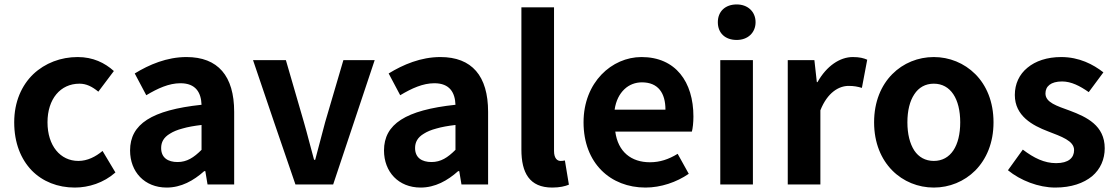

<svg xmlns="http://www.w3.org/2000/svg" viewBox="-20 -831 5030 865"><path d="M123 -63C172 -13 240 14 317 14C379 14 447 -7 500 -54L442 -151C411 -125 374 -106 333 -106C252 -106 194 -174 194 -280C194 -385 252 -454 338 -454C369 -454 395 -441 423 -418L493 -511C452 -548 399 -574 330 -574C254 -574 183 -547 130 -497C78 -447 44 -373 44 -280C44 -187 74 -114 123 -63Z M1035 -245V-327C1035 -489 962 -574 820 -574C732 -574 652 -540 587 -500L639 -402C691 -433 741 -456 793 -456C862 -456 886 -414 888 -359C663 -335 566 -272 566 -153C566 -57 631 14 731 14C796 14 852 -17 900 -60H905L915 0H1035V-163ZM802 -252C826 -259 854 -264 888 -268V-156C853 -121 822 -101 780 -101C737 -101 706 -120 706 -164C706 -190 717 -212 746 -229C760 -238 779 -246 802 -252Z M1215 -280 1311 0H1396H1481L1668 -560H1527L1445 -281C1430 -226 1415 -168 1400 -111H1395C1379 -168 1365 -226 1349 -281L1268 -560H1120Z M2179 -245V-327C2179 -489 2106 -574 1964 -574C1876 -574 1796 -540 1731 -500L1783 -402C1835 -433 1885 -456 1937 -456C2006 -456 2030 -414 2032 -359C1807 -335 1710 -272 1710 -153C1710 -57 1775 14 1875 14C1940 14 1996 -17 2044 -60H2049L2059 0H2179V-163ZM1946 -252C1970 -259 1998 -264 2032 -268V-156C1997 -121 1966 -101 1924 -101C1881 -101 1850 -120 1850 -164C1850 -190 1861 -212 1890 -229C1904 -238 1923 -246 1946 -252Z M2476 -474V-798H2402H2329V-157C2329 -53 2365 14 2468 14C2502 14 2526 8 2543 1L2525 -108C2515 -106 2511 -106 2505 -106C2491 -106 2476 -117 2476 -151Z M3010 -238H3097C3101 -252 3104 -279 3104 -306C3104 -462 3024 -574 2870 -574C2737 -574 2609 -461 2609 -280C2609 -95 2731 14 2888 14C2957 14 3028 -10 3083 -48L3033 -138C2992 -113 2953 -100 2908 -100C2824 -100 2764 -147 2752 -238H2924ZM2793 -429C2815 -450 2843 -460 2872 -460C2945 -460 2978 -412 2978 -337H2863H2749C2755 -378 2771 -408 2793 -429Z M3372 -280V-560H3225V0H3298H3372ZM3360 -789C3345 -803 3324 -811 3299 -811C3247 -811 3214 -779 3214 -731C3214 -682 3247 -651 3299 -651C3324 -651 3345 -659 3360 -673C3375 -687 3384 -707 3384 -731C3384 -755 3375 -775 3360 -789Z M3529 -280V0H3602H3676V-334C3708 -415 3760 -444 3803 -444C3827 -444 3843 -441 3863 -435L3887 -562C3871 -569 3853 -574 3822 -574C3764 -574 3704 -534 3663 -461H3660L3649 -560H3529Z M4374 -497C4324 -547 4257 -574 4187 -574C4046 -574 3918 -466 3918 -280C3918 -94 4046 14 4187 14C4257 14 4324 -13 4374 -63C4424 -114 4456 -187 4456 -280C4456 -373 4424 -447 4374 -497ZM4099 -406C4119 -437 4149 -454 4187 -454C4263 -454 4306 -385 4306 -280C4306 -174 4263 -106 4187 -106C4149 -106 4119 -123 4099 -153C4079 -184 4068 -227 4068 -280C4068 -333 4079 -376 4099 -406Z M4609 -526C4572 -496 4552 -453 4552 -403C4552 -309 4631 -266 4702 -239C4761 -216 4819 -197 4819 -155C4819 -120 4794 -96 4738 -96C4685 -96 4638 -119 4588 -157L4521 -64C4577 -18 4659 14 4734 14C4807 14 4862 -6 4900 -37C4938 -69 4957 -114 4957 -163C4957 -266 4875 -304 4801 -332C4741 -354 4690 -369 4690 -410C4690 -442 4714 -464 4765 -464C4806 -464 4845 -444 4885 -416L4951 -505C4905 -541 4842 -574 4761 -574C4697 -574 4645 -556 4609 -526Z"/></svg>

Font: GenSekiGothic2 TW B
Style: Regular
Weight: 700
Version: Version 2.100;PS 2.1;hotconv 16.6.51;makeotf.lib2.5.65220 DE